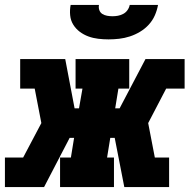

<svg xmlns="http://www.w3.org/2000/svg" viewBox="-23 -760 793 780"><path d="M-3 0V-120H71L145 -260L118 -400H59V-520H242L280 -320H298L312 -400H284V-520H502V-400H458L445 -320H463L568 -520H727V-400H652L579 -260L606 -120H664V0H482L443 -200H425L412 -120H440V0H221V-120H265L278 -200H260L156 0ZM418 -600Q397 -600 376 -602.5Q355 -605 336 -612Q317 -619 301 -631Q285 -643 274.5 -660Q264 -677 262 -698Q260 -719 264 -740H379Q377 -729 380.5 -719Q384 -709 392.5 -703.5Q401 -698 412 -696Q423 -694 434 -694Q445 -694 456 -696Q467 -698 477.5 -703.5Q488 -709 495 -719Q502 -729 504 -740H619Q615 -718 606 -697.5Q597 -677 581.5 -660Q566 -643 546 -631Q526 -619 504.5 -612Q483 -605 461 -602.5Q439 -600 418 -600Z"/></svg>

Font: Iosevka Etoile Heavy Oblique
Style: Regular
Weight: 900
Italic angle: -9°
Designer: Belleve Invis
Foundry: Belleve Invis
Version: Version 15.5.2; ttfautohint (v1.8.4)